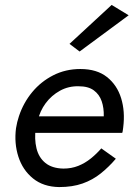

<svg xmlns="http://www.w3.org/2000/svg" viewBox="-20 -750 542 779"><path d="M103 -278H401Q402 -312 392.5 -339.5Q383 -367 360.5 -383.5Q338 -400 299 -400Q258 -401 223.5 -382Q189 -363 165.5 -331.5Q142 -300 133 -260L125 -230Q119 -186 128 -148.5Q137 -111 164 -89Q191 -67 237 -66Q270 -66 297.5 -77Q325 -88 348.5 -107Q372 -126 391 -148L450 -106Q422 -73 389 -46.5Q356 -20 315 -5.5Q274 9 220 9Q156 8 114 -26Q72 -60 54.5 -114.5Q37 -169 45 -230Q47 -243 50 -255Q53 -267 57 -279Q75 -333 110.5 -376Q146 -419 196 -444.5Q246 -470 306 -470Q373 -470 414 -437.5Q455 -405 471.5 -351.5Q488 -298 480 -234Q479 -228 478.5 -222.5Q478 -217 476 -211H92ZM303 -541 262 -572 433 -730 502 -688Z"/></svg>

Font: Jost
Style: Italic
Weight: 400
Italic angle: -5°
Version: Version 3.710